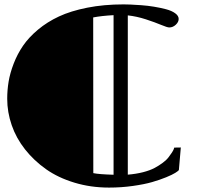

<svg xmlns="http://www.w3.org/2000/svg" viewBox="-20 -848 983 870"><path d="M494.6 -779.3Q439.9 -776.4 402.3 -769L402.8 -63.5Q428.2 -58.1 494.6 -56.2ZM474.1 2Q391.1 2 317.4 -20.3Q243.7 -42.5 188.7 -81.3Q133.8 -120.1 93.5 -171.1Q53.2 -222.2 33 -281Q12.7 -339.8 12.7 -400.4Q12.7 -439.5 19 -478Q25.4 -516.6 42 -559.8Q58.6 -603 84.5 -640.9Q110.4 -678.7 152.1 -713.6Q193.8 -748.5 247.1 -773.4Q300.3 -798.3 375.5 -813.2Q450.7 -828.1 540 -828.1Q552.2 -828.1 570.8 -827.4Q589.4 -826.7 619.6 -824.5Q649.9 -822.3 678 -817.6Q706.1 -813 732.2 -806.2Q758.3 -799.3 773.9 -787.8Q789.6 -776.4 789.6 -762.2Q789.6 -748 776.4 -735.8Q763.2 -723.6 747.1 -723.6Q737.8 -723.6 710.4 -735.1Q683.1 -746.6 641.4 -760.3Q599.6 -773.9 559.1 -778.3V-56.6Q596.2 -59.6 627.7 -67.6Q659.2 -75.7 679.9 -86.7Q700.7 -97.7 717.5 -110.4Q734.4 -123 743.7 -135.3Q752.9 -147.5 759.3 -157.2Q765.6 -167 767.6 -172.9L769.5 -179.2L799.3 -179.7L790.5 -77.1Q787.6 -73.2 774.2 -64.7Q760.7 -56.2 732.7 -44.7Q704.6 -33.2 669.2 -22.9Q633.8 -12.7 581.8 -5.4Q529.8 2 474.1 2Z"/></svg>

Font: KJV1611
Style: Regular
Weight: 400
Version: Version 3.6.1